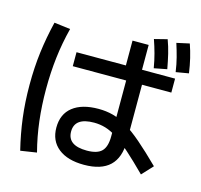

<svg xmlns="http://www.w3.org/2000/svg" viewBox="-126 -993 1253 1195"><g transform="rotate(15 500.0 -396.0)"><path d="M510 45Q404 45 344.5 -2.5Q285 -50 285 -135Q285 -222 344 -268.5Q403 -315 510 -315Q559 -315 602.5 -303.5Q646 -292 693.5 -263.5Q741 -235 799 -185Q857 -135 934 -59L869 11Q798 -60 746.5 -106Q695 -152 654.5 -178Q614 -204 578.5 -214.5Q543 -225 505 -225Q380 -225 380 -135Q380 -45 505 -45Q572 -45 600.5 -74Q629 -103 629 -170V-575H603V-780H707V-575H731V-165Q731 -60 676 -7.5Q621 45 510 45ZM105 63Q80 -39 67.5 -138.5Q55 -238 55 -350Q55 -461 67.5 -560Q80 -659 105 -762L209 -749Q184 -651 172.5 -553.5Q161 -456 161 -350Q161 -244 172.5 -146.5Q184 -49 209 47ZM285 -530V-620H920V-530ZM775 -648Q767 -696 755.5 -738.5Q744 -781 729 -824L812 -845Q828 -802 838.5 -758Q849 -714 858 -664ZM913 -660Q906 -709 895 -751.5Q884 -794 870 -837L952 -855Q967 -812 977.5 -768Q988 -724 995 -674Z"/></g></svg>

Font: M PLUS 1 Code Medium
Style: Regular
Weight: 500
Designer: Coji Morishita
Foundry: UNDERFOREST DESIGN
Version: Version 1.002